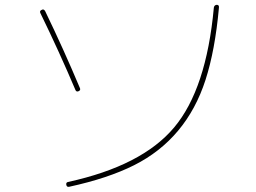

<svg xmlns="http://www.w3.org/2000/svg" viewBox="-20 -750 1040 779"><path d="M255.9 -11.7Q555.7 -77.1 686.5 -232.9Q817.4 -388.7 847.7 -719.7Q849.6 -729.5 859.4 -730.5Q870.1 -730.5 868.2 -717.8Q852.5 -545.9 814 -426.3Q775.4 -306.6 702.6 -219.7Q629.9 -132.8 523.9 -79.6Q418 -26.4 260.7 7.8Q251 9.8 249 0Q247.1 -9.8 255.9 -11.7ZM286.1 -384.8Q221.7 -537.1 143.6 -697.3Q139.6 -706.1 149.4 -710Q157.2 -714.8 163.1 -705.1Q237.3 -551.8 304.7 -391.6Q307.6 -383.8 298.8 -379.9Q290 -376 286.1 -384.8Z"/></svg>

Font: Rounded-X Mgen+ 1mn thin
Style: Regular
Weight: 100
Designer: [Source Han Sans]
Ryoko NISHIZUKA  (kana & ideographs); Paul D. Hunt (Latin, Greek & Cyrillic); Wenlong ZHANG  (bopomofo
Version: Version 1.059.20150602